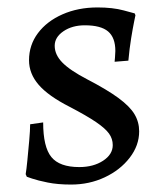

<svg xmlns="http://www.w3.org/2000/svg" viewBox="-20 -484 442 516"><path d="M171 12Q135 12 108 6.5Q81 1 66.5 -4Q52 -9 52 -9L49 -16Q51 -27 53.5 -52.5Q56 -78 58.5 -106Q61 -134 61 -150L96 -155Q96 -89 118 -62Q140 -35 193 -35Q231 -35 257 -52Q283 -69 283 -94Q283 -111 273 -125Q263 -139 238 -156Q213 -173 167 -197Q110 -226 84 -256Q58 -286 58 -322Q58 -363 82 -395Q106 -427 148 -445.5Q190 -464 242 -464Q283 -464 312.5 -456Q342 -448 342 -448L344 -443Q344 -443 340.5 -426Q337 -409 332.5 -381.5Q328 -354 325 -321L288 -318Q288 -318 289 -329Q290 -340 290 -347Q290 -383 270.5 -399.5Q251 -416 208 -416Q174 -416 150.5 -400Q127 -384 127 -361Q127 -337 147.5 -316Q168 -295 214 -271Q268 -243 298.5 -220.5Q329 -198 341.5 -177Q354 -156 354 -131Q354 -93 328.5 -60Q303 -27 261.5 -7.5Q220 12 171 12Z"/></svg>

Font: Alegreya
Style: Regular
Weight: 400
Designer: Juan Pablo del Peral
Foundry: Huerta Tipografica
Version: Version 2.009